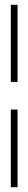

<svg xmlns="http://www.w3.org/2000/svg" viewBox="-20 -749 118 799"><path d="M53 -729V-408H25V-729ZM25 30V-293H53V30Z"/></svg>

Font: Moniqa Black Heading
Style: Regular
Weight: 900
Designer: Rajesh Rajput
Foundry: Rajesh Rajput
Version: Version 1.000